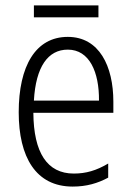

<svg xmlns="http://www.w3.org/2000/svg" viewBox="-20 -678 485 708"><path d="M343 -658H105V-614H343ZM230 -542C111 -542 49 -434 49 -264C49 -99 112 10 248 10C299 10 340 -2 379 -23V-75C335 -49 297 -38 252 -38C154 -38 104 -115 103 -262H398V-303C398 -434 346 -542 230 -542ZM230 -495C310 -495 346 -412 345 -307H105C112 -432 157 -495 230 -495Z"/></svg>

Font: Noto Sans Myanmar Condensed Light
Style: Regular
Weight: 300
Width: 3
Designer: Monotype Design Team
Foundry: Monotype Imaging Inc.
Version: Version 2.107